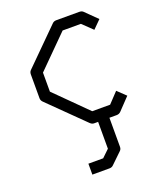

<svg xmlns="http://www.w3.org/2000/svg" viewBox="-145 -683 782 958"><g transform="rotate(-20 246.0 -204.0)"><path d="M476 -529 434 -487 381 -538H284L120 -374V-273L285 -109H380L432 -164L476 -122L415 -58Q406 -49 393 -49H354.5V105.5Q354.5 118 345.5 126L289.5 180Q281.5 188.5 268.5 188.5H177.5V130.5H256L294.5 93.5V-49H273Q262 -49 252 -59L69 -239Q60 -248 60 -260V-386Q60 -399 68 -407L251 -589Q259 -597 272 -597H393Q407 -597 414 -590Z"/></g></svg>

Font: IBM 3270 Semi-Condensed
Style: Condensed
Weight: 400
Monospace: yes
Version: Version 2.3.1